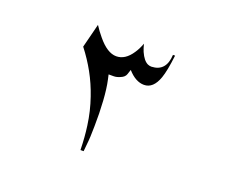

<svg xmlns="http://www.w3.org/2000/svg" viewBox="-81 -576 783 669"><g transform="rotate(20 311.0 -241.5)"><path d="M351.6 -450.2Q355.5 -434.6 360.4 -422.9Q373 -394.5 389.6 -386.7Q396.5 -383.8 403.3 -383.8Q457 -385.7 460 -448.2Q463.9 -448.2 467.8 -448.2Q460.9 -389.6 451.2 -362.3Q434.6 -315.4 400.4 -315.4Q369.1 -315.4 339.8 -348.6L334 -331.1Q330.1 -319.3 315.4 -313.5Q302.7 -307.6 291 -307.6H272.5L276.4 -290Q283.2 -259.8 286.1 -214.8Q289.1 -169.9 288.1 -120.6Q287.1 -71.3 286.1 -67.4L282.2 -26.4Q276.4 -26.4 270.5 -26.4Q269.5 -74.2 263.7 -115.2Q256.8 -166 240.2 -213.9Q225.6 -256.8 204.6 -294.9Q183.6 -333 156.2 -368.2L178.7 -457Q190.4 -438.5 206.1 -419.9Q242.2 -376 275.4 -376Q308.6 -376 333 -413.1Q343.8 -428.7 351.6 -450.2Z"/></g></svg>

Font: Thabit
Style: Regular
Weight: 500
Designer: Regenerated by Nadim Shaikli
Foundry: MAK Alagha
Version: 0.01